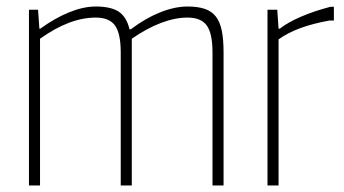

<svg xmlns="http://www.w3.org/2000/svg" viewBox="-20 -570 1058 590"><path d="M69 -540H97L101 -482H104Q148 -514 192 -532Q236 -550 274 -550Q321 -550 345 -534Q369 -518 378 -480H382Q427 -514 472 -532Q517 -550 556 -550Q587 -550 608.5 -543Q630 -536 643 -519.5Q656 -503 661.5 -476Q667 -449 667 -409V0H633V-409Q633 -467 615.5 -491.5Q598 -516 556 -516Q518 -516 474.5 -499.5Q431 -483 385 -451V0H351V-409Q351 -467 333.5 -491.5Q316 -516 274 -516Q194 -516 103 -451V0H69Z M802 -540H832L836 -482H840Q864 -501 904.5 -518.5Q945 -536 995 -549H1006V-507H993Q891 -489 836 -449V0H802Z"/></svg>

Font: Encode Sans Compressed
Style: Thin
Weight: 100
Designer: Pablo Impallari, Andres Torresi
Foundry: Pablo Impallari, Andres Torresi
Version: Version 1.000; ttfautohint (v1.00) -l 8 -r 50 -G 200 -x 14 -